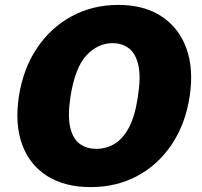

<svg xmlns="http://www.w3.org/2000/svg" viewBox="-20 -753 822 783"><path d="M350 10Q243 10 171.5 -35.8Q100 -81.5 70 -164.5Q40 -247.5 57 -360Q74.5 -473 130.8 -556.8Q187 -640.5 272.5 -686.8Q358 -733 462.5 -733Q567 -733 638 -686.8Q709 -640.5 739.8 -556.8Q770.5 -473 753.5 -360Q736.5 -248 681 -164.8Q625.5 -81.5 540.5 -35.8Q455.5 10 350 10ZM373 -146Q413 -146 447 -166.2Q481 -186.5 505.8 -232.8Q530.5 -279 542 -357Q555 -437.5 544.5 -485.8Q534 -534 506.2 -555.5Q478.5 -577 439 -577Q379.5 -577 332.8 -527.5Q286 -478 267 -357Q255.5 -279 266.5 -232.8Q277.5 -186.5 305.5 -166.2Q333.5 -146 373 -146Z"/></svg>

Font: Public Sans Black
Style: Italic
Weight: 900
Italic angle: -8°
Designer: The Public Sans project authors (U.S. Web Design System). Libre Franklin designed by Pablo Impallari and Rodrigo Fuenzal
Version: Version 1.007; ttfautohint (v1.8.1) -l 8 -r 50 -G 200 -x 14 